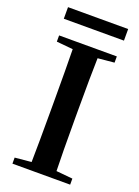

<svg xmlns="http://www.w3.org/2000/svg" viewBox="-167 -974 758 1044"><g transform="rotate(20 211.5 -451.5)"><path d="M379 -742V-706L284 -697Q281 -597 281 -395V-346Q281 -144 284 -44L379 -35V0H45V-35L140 -44Q142 -143 142 -346V-395Q142 -596 140 -697L45 -706V-742ZM38 -903H386V-836H38Z"/></g></svg>

Font: Swei Spring CJKtc
Style: Bold
Weight: 700
Version: Version 1.021